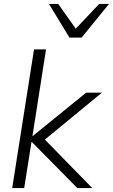

<svg xmlns="http://www.w3.org/2000/svg" viewBox="-20 -956 574 976"><path d="M42 0 153 -705H214L145 -265H147L418 -485H498L182 -225L187 -268L449 0H373L142 -234H140L103 0ZM333 -765 229 -936H276L365 -810L484 -936H534L395 -765Z"/></svg>

Font: Nunito Sans 12pt ExtraLight 12pt Light
Style: Italic
Weight: 300
Italic angle: -9°
Version: Version 3.101;gftools[0.9.27]